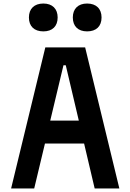

<svg xmlns="http://www.w3.org/2000/svg" viewBox="-20 -1069 740 1089"><path d="M43 0H174L235 -255H457L517 0H657L463 -800H237ZM144 -970C144 -920 174 -891 226 -891C277 -891 307 -920 307 -970C307 -1019 277 -1049 226 -1049C174 -1049 144 -1019 144 -970ZM265 -385 340 -699H353L427 -385ZM393 -970C393 -920 423 -891 474 -891C526 -891 556 -920 556 -970C556 -1019 526 -1049 474 -1049C423 -1049 393 -1019 393 -970Z"/></svg>

Font: Martian Mono Std Md
Style: Regular
Weight: 500
Monospace: yes
Designer: Roman Shamin
Foundry: Evil Martians
Version: Version 1.000